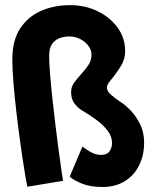

<svg xmlns="http://www.w3.org/2000/svg" viewBox="-20 -725 612 748"><path d="M86.5 2.5Q82 -18.5 74.8 -63.2Q67.5 -108 59.5 -165.8Q51.5 -223.5 44.2 -284.8Q37 -346 32.5 -400.8Q28 -455.5 28 -494Q28 -567.5 58.5 -614Q89 -660.5 140.2 -682.8Q191.5 -705 253.5 -705Q311.5 -705 360 -681.5Q408.5 -658 438 -617.8Q467.5 -577.5 467.5 -526Q467.5 -494 451.8 -468.8Q436 -443.5 421 -424.5Q410.5 -412.5 403.5 -402.2Q396.5 -392 396.5 -383.5Q396.5 -370 411.8 -356.5Q427 -343 448.5 -328.5Q469 -316 490.5 -293Q512 -270 526.8 -239Q541.5 -208 541.5 -169.5Q541.5 -120 522 -80.8Q502.5 -41.5 466 -19Q429.5 3.5 379 3.5Q331 3.5 299 -9.8Q267 -23 251.5 -36.5L301 -154Q317 -141.5 335.5 -131.5Q354 -121.5 374 -121.5Q397 -121.5 406.8 -135.8Q416.5 -150 416.5 -168Q416.5 -193 399.5 -215.5Q382.5 -238 355.5 -258Q328.5 -278 297.5 -296Q283 -305 270 -322Q257 -339 257 -366Q257 -387 269.2 -403.5Q281.5 -420 296 -436Q311 -452.5 323.8 -470.8Q336.5 -489 336.5 -511.5Q336.5 -530.5 324.2 -546.8Q312 -563 292.2 -573Q272.5 -583 250 -583Q231 -583 212.8 -576.5Q194.5 -570 183 -553.8Q171.5 -537.5 171.5 -507Q171.5 -479.5 175 -436.5Q178.5 -393.5 184 -342.5Q189.5 -291.5 195.8 -239.5Q202 -187.5 208.2 -142Q214.5 -96.5 219 -64.2Q223.5 -32 225.5 -20.5Z"/></svg>

Font: Grandstander Thin
Style: Bold
Weight: 700
Version: Version 1.200